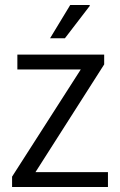

<svg xmlns="http://www.w3.org/2000/svg" viewBox="-20 -743 478 763"><path d="M28 0V-41L301 -467H49V-526H394V-487L121 -59H409V0ZM179 -591 259 -723H336L337 -720L238 -591Z"/></svg>

Font: Archivo SemiCondensed Light
Style: Regular
Weight: 300
Width: 4
Designer: Hector Gatti
Foundry: Omnibus-Type
Version: Version 2.001